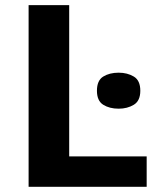

<svg xmlns="http://www.w3.org/2000/svg" viewBox="-20 -717 622 737"><path d="M543 0H89.8V-697.3H245.6V-116.7H543ZM435.5 -438Q468.8 -438 493.7 -423.1Q518.6 -408.2 518.6 -368.7Q518.6 -330.1 493.7 -314.9Q468.8 -299.8 435.5 -299.8Q400.4 -299.8 376.2 -314.9Q352.1 -330.1 352.1 -368.7Q352.1 -408.2 376.2 -423.1Q400.4 -438 435.5 -438Z"/></svg>

Font: Lunasima
Style: Bold
Weight: 700
Designer: The DocRepair Project, Monotype Design Team
Foundry: Google
Version: Version 2.009